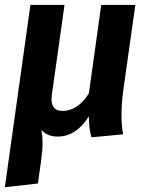

<svg xmlns="http://www.w3.org/2000/svg" viewBox="-21 -550 615 789"><path d="M485.8 -180.2Q471.2 -73.7 484.9 2L355 14.2Q344.2 -19.5 344.2 -71.8Q292 11.2 215.8 11.2Q173.3 11.2 148.9 -16.1Q159.2 31.7 147.9 110.8L134.8 204.1L-1 219.2L104 -529.8H244.1L191.9 -159.2Q183.1 -94.2 236.8 -94.2Q298.3 -94.2 344.2 -166L395 -529.8H535.2Z"/></svg>

Font: FiraGO SemiBold
Style: Italic
Weight: 600
Italic angle: -8°
Designer: bBox Type GmbH
Foundry: bBox Type GmbH
Version: Version 1.001;PS 001.001;hotconv 1.0.88;makeotf.lib2.5.64775